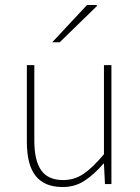

<svg xmlns="http://www.w3.org/2000/svg" viewBox="-20 -740 564 772"><path d="M232 12Q159 12 123.5 -32.5Q88 -77 88 -170V-478H118V-174Q118 -95 145.5 -55.5Q173 -16 234 -16Q279 -16 316 -41Q353 -66 398 -120V-478H428V0H402L398 -82H396Q360 -40 321 -14Q282 12 232 12ZM190 -570 330 -720H368L370 -716L220 -570Z"/></svg>

Font: Source Sans 3
Style: Regular
Weight: 200
Designer: Paul D. Hunt
Foundry: Adobe
Version: Version 3.046;hotconv 1.0.118;makeotfexe 2.5.65603